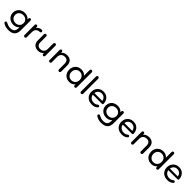

<svg xmlns="http://www.w3.org/2000/svg" viewBox="709 -3221 5897 5897"><g transform="rotate(45 3657.0 -272.5)"><path d="M598 -488V-72Q598 67 529 133.5Q460 200 323 200Q248 200 197.5 186.5Q147 173 91 136Q74 126 70 109Q66 92 75 76Q81 65 90.5 60Q100 55 111 55Q125 55 137 64Q159 79 209 97Q262 116 320 116Q413 116 457.5 72Q502 28 502 -62V-104Q468 -63 418.5 -42.5Q369 -22 311 -22Q235 -22 173.5 -54.5Q112 -87 77 -145.5Q42 -204 42 -279Q42 -354 77 -412.5Q112 -471 173.5 -503Q235 -535 311 -535Q371 -535 422.5 -513Q474 -491 507 -448V-488Q507 -507 520 -520Q533 -533 553 -533Q572 -533 585 -520Q598 -507 598 -488ZM322 -106Q374 -106 415.5 -128Q457 -150 480.5 -189.5Q504 -229 504 -279Q504 -356 453 -403.5Q402 -451 322 -451Q241 -451 190 -403.5Q139 -356 139 -279Q139 -229 162.5 -189.5Q186 -150 227.5 -128Q269 -106 322 -106Z M873 -441Q898 -487 946 -510.5Q994 -534 1041 -534Q1043 -534 1045 -534Q1062 -533 1075.5 -520Q1089 -507 1089 -489Q1089 -469 1076.5 -456.5Q1064 -444 1044 -443Q966 -443 921.5 -396.5Q877 -350 877 -264V-45Q877 -25 863 -11Q849 3 829 3Q809 3 795 -11Q781 -25 781 -45V-487Q781 -506 794.5 -519.5Q808 -533 827 -533Q846 -533 859.5 -519.5Q873 -506 873 -487Z M1685 -483V-41Q1684 -22 1671 -9.5Q1658 3 1640 3Q1620 3 1607.5 -9.5Q1595 -22 1594 -42V-80Q1565 -39 1517.5 -16.5Q1470 6 1414 6Q1308 6 1247 -52.5Q1186 -111 1186 -225V-485Q1186 -505 1200 -519Q1214 -533 1234 -533Q1254 -533 1268 -519Q1282 -505 1282 -485V-236Q1282 -159 1319 -119.5Q1356 -80 1425 -80Q1501 -80 1545 -126Q1589 -172 1589 -256V-483Q1589 -503 1602.5 -518Q1616 -533 1637 -533Q1658 -533 1671.5 -518Q1685 -503 1685 -483Z M2151 -535Q2252 -535 2311.5 -476.5Q2371 -418 2371 -305V-45Q2371 -25 2357 -11Q2343 3 2323 3Q2303 3 2289 -11Q2275 -25 2275 -45V-294Q2275 -371 2238 -410Q2201 -449 2132 -449Q2054 -449 2009 -403.5Q1964 -358 1964 -273V-45Q1964 -25 1950 -11Q1936 3 1916 3Q1896 3 1882 -11Q1868 -25 1868 -45V-487Q1868 -506 1881.5 -519.5Q1895 -533 1914 -533Q1933 -533 1946.5 -519.5Q1960 -506 1960 -487V-450Q1989 -491 2038.5 -513Q2088 -535 2151 -535Z M3052 -697V-43Q3052 -24 3038.5 -10.5Q3025 3 3006 3Q2987 3 2973.5 -10.5Q2960 -24 2960 -43V-84Q2928 -40 2879 -17Q2830 6 2771 6Q2694 6 2633 -28Q2572 -62 2537.5 -123.5Q2503 -185 2503 -265Q2503 -345 2537.5 -406Q2572 -467 2633 -501Q2694 -535 2771 -535Q2828 -535 2876 -513.5Q2924 -492 2956 -450V-697Q2956 -717 2970 -731Q2984 -745 3004 -745Q3024 -745 3038 -731Q3052 -717 3052 -697ZM2779 -78Q2829 -78 2870 -101.5Q2911 -125 2934 -167.5Q2957 -210 2957 -265Q2957 -320 2934 -362.5Q2911 -405 2870 -428Q2829 -451 2779 -451Q2728 -451 2687.5 -428Q2647 -405 2623.5 -362.5Q2600 -320 2600 -265Q2600 -210 2623.5 -167.5Q2647 -125 2687.5 -101.5Q2728 -78 2779 -78Z M3234 -700Q3236 -719 3249.5 -732Q3263 -745 3282 -745Q3301 -745 3314.5 -732Q3328 -719 3330 -700V-45Q3330 -25 3316 -11Q3302 3 3282 3Q3262 3 3248 -11Q3234 -25 3234 -45Z M3992 -275Q3994 -233 3948 -233H3560Q3569 -163 3621.5 -120.5Q3674 -78 3752 -78Q3776 -78 3794 -80.5Q3812 -83 3827.5 -89Q3843 -95 3858.5 -105Q3874 -115 3892 -129Q3903 -137 3916 -137Q3925 -137 3934 -132.5Q3943 -128 3949 -120Q3960 -106 3957.5 -89.5Q3955 -73 3941 -62Q3901 -26 3859 -11Q3815 6 3749 6Q3665 6 3600 -28.5Q3535 -63 3499.5 -125Q3464 -187 3464 -265Q3464 -342 3498.5 -404Q3533 -466 3593.5 -500.5Q3654 -535 3730 -535Q3806 -535 3865.5 -500.5Q3925 -466 3959 -404Q3989 -347 3992 -275ZM3730 -454Q3661 -454 3614.5 -412Q3568 -370 3560 -302H3900Q3892 -369 3845.5 -411.5Q3799 -454 3730 -454Z M4632 -488V-72Q4632 67 4563 133.5Q4494 200 4357 200Q4282 200 4231.5 186.5Q4181 173 4125 136Q4108 126 4104 109Q4100 92 4109 76Q4115 65 4124.5 60Q4134 55 4145 55Q4159 55 4171 64Q4193 79 4243 97Q4296 116 4354 116Q4447 116 4491.5 72Q4536 28 4536 -62V-104Q4502 -63 4452.5 -42.5Q4403 -22 4345 -22Q4269 -22 4207.5 -54.5Q4146 -87 4111 -145.5Q4076 -204 4076 -279Q4076 -354 4111 -412.5Q4146 -471 4207.5 -503Q4269 -535 4345 -535Q4405 -535 4456.5 -513Q4508 -491 4541 -448V-488Q4541 -507 4554 -520Q4567 -533 4587 -533Q4606 -533 4619 -520Q4632 -507 4632 -488ZM4356 -106Q4408 -106 4449.5 -128Q4491 -150 4514.5 -189.5Q4538 -229 4538 -279Q4538 -356 4487 -403.5Q4436 -451 4356 -451Q4275 -451 4224 -403.5Q4173 -356 4173 -279Q4173 -229 4196.5 -189.5Q4220 -150 4261.5 -128Q4303 -106 4356 -106Z M5294 -275Q5296 -233 5250 -233H4862Q4871 -163 4923.5 -120.5Q4976 -78 5054 -78Q5078 -78 5096 -80.5Q5114 -83 5129.5 -89Q5145 -95 5160.5 -105Q5176 -115 5194 -129Q5205 -137 5218 -137Q5227 -137 5236 -132.5Q5245 -128 5251 -120Q5262 -106 5259.5 -89.5Q5257 -73 5243 -62Q5203 -26 5161 -11Q5117 6 5051 6Q4967 6 4902 -28.5Q4837 -63 4801.5 -125Q4766 -187 4766 -265Q4766 -342 4800.5 -404Q4835 -466 4895.5 -500.5Q4956 -535 5032 -535Q5108 -535 5167.5 -500.5Q5227 -466 5261 -404Q5291 -347 5294 -275ZM5032 -454Q4963 -454 4916.5 -412Q4870 -370 4862 -302H5202Q5194 -369 5147.5 -411.5Q5101 -454 5032 -454Z M5710 -535Q5811 -535 5870.5 -476.5Q5930 -418 5930 -305V-45Q5930 -25 5916 -11Q5902 3 5882 3Q5862 3 5848 -11Q5834 -25 5834 -45V-294Q5834 -371 5797 -410Q5760 -449 5691 -449Q5613 -449 5568 -403.5Q5523 -358 5523 -273V-45Q5523 -25 5509 -11Q5495 3 5475 3Q5455 3 5441 -11Q5427 -25 5427 -45V-487Q5427 -506 5440.5 -519.5Q5454 -533 5473 -533Q5492 -533 5505.5 -519.5Q5519 -506 5519 -487V-450Q5548 -491 5597.5 -513Q5647 -535 5710 -535Z M6611 -697V-43Q6611 -24 6597.5 -10.5Q6584 3 6565 3Q6546 3 6532.5 -10.5Q6519 -24 6519 -43V-84Q6487 -40 6438 -17Q6389 6 6330 6Q6253 6 6192 -28Q6131 -62 6096.5 -123.5Q6062 -185 6062 -265Q6062 -345 6096.5 -406Q6131 -467 6192 -501Q6253 -535 6330 -535Q6387 -535 6435 -513.5Q6483 -492 6515 -450V-697Q6515 -717 6529 -731Q6543 -745 6563 -745Q6583 -745 6597 -731Q6611 -717 6611 -697ZM6338 -78Q6388 -78 6429 -101.5Q6470 -125 6493 -167.5Q6516 -210 6516 -265Q6516 -320 6493 -362.5Q6470 -405 6429 -428Q6388 -451 6338 -451Q6287 -451 6246.5 -428Q6206 -405 6182.5 -362.5Q6159 -320 6159 -265Q6159 -210 6182.5 -167.5Q6206 -125 6246.5 -101.5Q6287 -78 6338 -78Z M7272 -275Q7274 -233 7228 -233H6840Q6849 -163 6901.5 -120.5Q6954 -78 7032 -78Q7056 -78 7074 -80.5Q7092 -83 7107.5 -89Q7123 -95 7138.5 -105Q7154 -115 7172 -129Q7183 -137 7196 -137Q7205 -137 7214 -132.5Q7223 -128 7229 -120Q7240 -106 7237.5 -89.5Q7235 -73 7221 -62Q7181 -26 7139 -11Q7095 6 7029 6Q6945 6 6880 -28.5Q6815 -63 6779.5 -125Q6744 -187 6744 -265Q6744 -342 6778.5 -404Q6813 -466 6873.5 -500.5Q6934 -535 7010 -535Q7086 -535 7145.5 -500.5Q7205 -466 7239 -404Q7269 -347 7272 -275ZM7010 -454Q6941 -454 6894.5 -412Q6848 -370 6840 -302H7180Q7172 -369 7125.5 -411.5Q7079 -454 7010 -454Z"/></g></svg>

Font: Sepalumica Med
Style: Regular
Weight: 500
Designer: Julieta Ulanovsky
Foundry: Julieta Ulanovsky
Version: Version 7.200